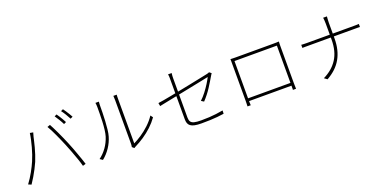

<svg xmlns="http://www.w3.org/2000/svg" viewBox="-16 -1657 5032 2536"><g transform="rotate(-20 2500.0 -389.0)"><path d="M754 -765Q767 -748 782 -723.5Q797 -699 812 -674Q827 -649 837 -628L804 -612Q790 -642 766 -682Q742 -722 722 -750ZM857 -801Q871 -783 886.5 -758.5Q902 -734 917.5 -709.5Q933 -685 943 -665L910 -649Q893 -682 870 -720Q847 -758 825 -786ZM238 -292Q254 -329 270 -375Q286 -421 299.5 -471Q313 -521 323.5 -568.5Q334 -616 339 -656L384 -648Q381 -639 379 -631Q377 -623 374.5 -614.5Q372 -606 369 -596Q364 -575 355.5 -537.5Q347 -500 335 -454.5Q323 -409 307.5 -362Q292 -315 275 -273Q256 -230 232.5 -184.5Q209 -139 182.5 -94.5Q156 -50 127 -7L85 -25Q133 -89 173 -161Q213 -233 238 -292ZM730 -345Q714 -383 696 -424.5Q678 -466 658.5 -508Q639 -550 620.5 -587Q602 -624 585 -651L625 -665Q639 -640 656.5 -604.5Q674 -569 693.5 -528.5Q713 -488 732 -444Q751 -400 769 -358Q786 -319 803 -273Q820 -227 837 -181Q854 -135 868 -93.5Q882 -52 892 -21L850 -8Q839 -52 818.5 -110.5Q798 -169 775 -230.5Q752 -292 730 -345Z M1541 -20Q1543 -30 1544.5 -41Q1546 -52 1546 -63Q1546 -71 1546 -106Q1546 -141 1546 -193Q1546 -245 1546 -305Q1546 -365 1546 -426Q1546 -487 1546 -539Q1546 -591 1546 -627.5Q1546 -664 1546 -674Q1546 -699 1544.5 -714.5Q1543 -730 1543 -739H1590Q1589 -730 1588.5 -714.5Q1588 -699 1588 -674Q1588 -664 1588 -626Q1588 -588 1588 -532Q1588 -476 1588 -412Q1588 -348 1588 -285.5Q1588 -223 1588 -171.5Q1588 -120 1588 -88Q1588 -56 1588 -55Q1638 -79 1698.5 -119Q1759 -159 1816 -212.5Q1873 -266 1914 -328L1939 -294Q1895 -232 1838 -179Q1781 -126 1718.5 -84Q1656 -42 1597 -13Q1587 -9 1580 -4Q1573 1 1569 4ZM1087 -17Q1147 -61 1193 -125Q1239 -189 1264 -268Q1275 -304 1281.5 -357Q1288 -410 1290.5 -469Q1293 -528 1293.5 -582.5Q1294 -637 1294 -676Q1294 -692 1292.5 -706Q1291 -720 1289 -733H1337Q1337 -725 1336 -715.5Q1335 -706 1334.5 -696.5Q1334 -687 1334 -677Q1334 -637 1333 -581Q1332 -525 1328.5 -464Q1325 -403 1319 -348Q1313 -293 1302 -256Q1280 -179 1233.5 -109.5Q1187 -40 1125 9Z M2324 -125Q2324 -149 2324 -193.5Q2324 -238 2324 -293Q2324 -348 2324 -407Q2324 -466 2324 -520.5Q2324 -575 2324 -618.5Q2324 -662 2324 -686Q2324 -699 2324 -710.5Q2324 -722 2323 -733.5Q2322 -745 2319 -759H2370Q2367 -738 2366 -721.5Q2365 -705 2365 -686Q2365 -663 2365 -619.5Q2365 -576 2365 -521.5Q2365 -467 2365 -409Q2365 -351 2365 -296.5Q2365 -242 2365 -199.5Q2365 -157 2365 -135Q2365 -98 2378.5 -77Q2392 -56 2426.5 -47Q2461 -38 2524 -38Q2587 -38 2638 -41Q2689 -44 2736 -50Q2783 -56 2833 -65L2831 -19Q2783 -12 2736.5 -7.5Q2690 -3 2636.5 -1Q2583 1 2513 1Q2456 1 2419 -7Q2382 -15 2361 -31Q2340 -47 2332 -70.5Q2324 -94 2324 -125ZM2866 -577Q2862 -572 2857 -563.5Q2852 -555 2848 -549Q2830 -518 2808 -482Q2786 -446 2761 -407Q2736 -368 2706.5 -330.5Q2677 -293 2644 -258L2607 -281Q2648 -319 2686 -368.5Q2724 -418 2754 -466.5Q2784 -515 2800 -547Q2799 -547 2765 -540Q2731 -533 2675 -521.5Q2619 -510 2549.5 -496Q2480 -482 2408 -467.5Q2336 -453 2269.5 -440Q2203 -427 2153 -416.5Q2103 -406 2078 -401L2070 -446Q2096 -449 2144.5 -457.5Q2193 -466 2255.5 -478Q2318 -490 2387 -503.5Q2456 -517 2523 -530.5Q2590 -544 2647.5 -556Q2705 -568 2744.5 -576Q2784 -584 2798 -587Q2810 -589 2821 -593Q2832 -597 2837 -600Z M3162 -666Q3191 -665 3207 -664.5Q3223 -664 3238 -664Q3246 -664 3277 -664Q3308 -664 3353.5 -664Q3399 -664 3451.5 -664Q3504 -664 3556.5 -664Q3609 -664 3653.5 -664Q3698 -664 3727.5 -664Q3757 -664 3764 -664Q3779 -664 3801.5 -664.5Q3824 -665 3843 -666Q3842 -651 3841.5 -635Q3841 -619 3841 -604Q3841 -596 3841 -566.5Q3841 -537 3841 -494Q3841 -451 3841 -400.5Q3841 -350 3841 -300.5Q3841 -251 3841 -209Q3841 -167 3841 -140Q3841 -113 3841 -109Q3841 -99 3841 -83.5Q3841 -68 3841.5 -51.5Q3842 -35 3842.5 -21.5Q3843 -8 3843 -2H3799Q3800 -10 3800 -25Q3800 -40 3800 -58Q3800 -76 3800 -91Q3800 -95 3800 -126Q3800 -157 3800 -205Q3800 -253 3800 -309.5Q3800 -366 3800 -421Q3800 -476 3800 -522Q3800 -568 3800 -596Q3800 -624 3800 -624H3204Q3204 -624 3204 -596.5Q3204 -569 3204 -523Q3204 -477 3204 -422.5Q3204 -368 3204 -312Q3204 -256 3204 -208Q3204 -160 3204 -128.5Q3204 -97 3204 -91Q3204 -83 3204 -71Q3204 -59 3204.5 -46Q3205 -33 3205.5 -21Q3206 -9 3206 -2H3161Q3161 -9 3161.5 -23Q3162 -37 3162.5 -53Q3163 -69 3163 -84Q3163 -99 3163 -108Q3163 -114 3163 -142Q3163 -170 3163 -213Q3163 -256 3163 -306.5Q3163 -357 3163 -407Q3163 -457 3163 -500Q3163 -543 3163 -571Q3163 -599 3163 -604Q3163 -618 3163 -634Q3163 -650 3162 -666ZM3819 -100V-61H3187V-100Z M4506 -675Q4506 -696 4504 -724Q4502 -752 4500 -761H4553Q4552 -752 4550 -724Q4548 -696 4548 -675Q4548 -646 4548 -605Q4548 -564 4548 -523Q4548 -482 4548 -454Q4548 -370 4531 -299.5Q4514 -229 4480.5 -170Q4447 -111 4396.5 -63.5Q4346 -16 4277 23L4236 -7Q4301 -39 4351 -81.5Q4401 -124 4436 -178.5Q4471 -233 4488.5 -301.5Q4506 -370 4506 -454Q4506 -481 4506 -522Q4506 -563 4506 -604.5Q4506 -646 4506 -675ZM4106 -524Q4115 -523 4137.5 -522Q4160 -521 4184 -521Q4193 -521 4231.5 -521Q4270 -521 4327 -521Q4384 -521 4450.5 -521Q4517 -521 4583.5 -521Q4650 -521 4706.5 -521Q4763 -521 4800.5 -521Q4838 -521 4846 -521Q4864 -521 4885.5 -521.5Q4907 -522 4915 -523V-480Q4907 -481 4885 -481Q4863 -481 4845 -481Q4837 -481 4799.5 -481Q4762 -481 4705.5 -481Q4649 -481 4583 -481Q4517 -481 4450.5 -481Q4384 -481 4327.5 -481Q4271 -481 4232.5 -481Q4194 -481 4185 -481Q4160 -481 4137.5 -481Q4115 -481 4106 -480Z"/></g></svg>

Font: Noto Sans JP Thin ExtraLight
Style: Regular
Weight: 250
Version: Version 2.004-H2;hotconv 1.0.118;makeotfexe 2.5.65603